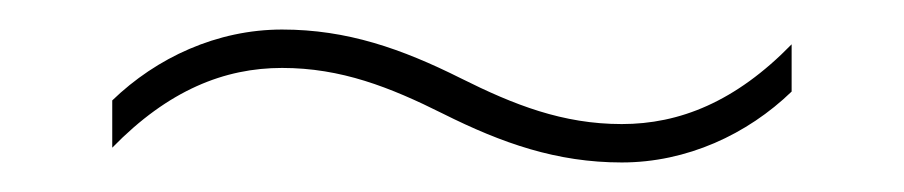

<svg xmlns="http://www.w3.org/2000/svg" viewBox="-20 -418 612 130"><path d="M280 -341C320 -321 357 -308 401 -308C445 -308 486 -327 516 -356V-388C478 -349 440 -334 401 -334C361 -334 328 -347 292 -365C252 -385 215 -398 171 -398C127 -398 86 -379 56 -350V-318C94 -357 132 -372 171 -372C211 -372 244 -359 280 -341Z"/></svg>

Font: Noto Sans Malayalam Thin
Style: Regular
Weight: 100
Designer: Jelle Bosma - Monotype Design Team
Foundry: Monotype Imaging Inc.
Version: Version 2.104